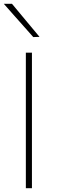

<svg xmlns="http://www.w3.org/2000/svg" viewBox="-26 -990 298 1010"><path d="M110 0Q110 -61 110 -117Q110 -173 110 -238V-475Q110 -540.5 110 -596.5Q110 -652.5 110 -713H142Q142 -652.5 142 -596.5Q142 -540.5 142 -475V-238Q142 -173 142 -117Q142 -61 142 0ZM149 -795Q123.5 -824 97.8 -852.8Q72 -881.5 46.2 -910.8Q20.5 -940 -6 -970H37Q73 -927 109.2 -883.2Q145.5 -839.5 182 -796Z"/></svg>

Font: Commissioner Thin Thin
Style: Regular
Weight: 250
Version: Version 1.000